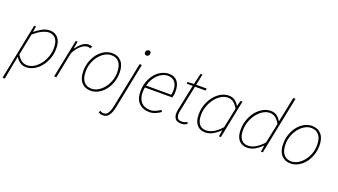

<svg xmlns="http://www.w3.org/2000/svg" viewBox="-74 -1371 3963 2254"><g transform="rotate(20 1907.5 -244.0)"><path d="M84 -68 62 42 28 222H0L140 -478H164L152 -408H156Q195 -440 240 -465Q285 -490 336 -490Q399 -490 437.5 -446Q476 -402 476 -318Q476 -249 454 -189Q432 -129 395.5 -84Q359 -39 312 -13.5Q265 12 216 12Q172 12 139.5 -10.5Q107 -33 86 -68ZM334 -464Q313 -464 289 -457Q265 -450 240.5 -437.5Q216 -425 192 -407.5Q168 -390 146 -370L92 -102Q121 -54 151.5 -34Q182 -14 218 -14Q263 -14 304.5 -39.5Q346 -65 378 -107Q410 -149 429 -202.5Q448 -256 448 -312Q448 -388 417.5 -426Q387 -464 334 -464Z M564 0 660 -478H684L668 -388H672Q702 -430 738.5 -460Q775 -490 822 -490Q831 -490 841.5 -488.5Q852 -487 864 -482L852 -454Q846 -457 838 -459.5Q830 -462 816 -462Q777 -462 733 -425Q689 -388 656 -322L592 0Z M1022 12Q950 12 907 -36.5Q864 -85 864 -176Q864 -243 885 -300.5Q906 -358 940.5 -400Q975 -442 1020 -466Q1065 -490 1114 -490Q1186 -490 1229 -441.5Q1272 -393 1272 -302Q1272 -235 1251 -177.5Q1230 -120 1195.5 -78Q1161 -36 1116 -12Q1071 12 1022 12ZM1024 -14Q1064 -14 1103.5 -36.5Q1143 -59 1174.5 -98Q1206 -137 1225 -188Q1244 -239 1244 -296Q1244 -379 1209.5 -421.5Q1175 -464 1112 -464Q1071 -464 1032 -441.5Q993 -419 961.5 -380Q930 -341 911 -290Q892 -239 892 -182Q892 -99 926.5 -56.5Q961 -14 1024 -14Z M1258 234Q1237 234 1224 229Q1211 224 1200 218L1212 194Q1221 200 1230.5 204Q1240 208 1260 208Q1290 208 1309.5 179.5Q1329 151 1340 104L1458 -478H1486L1370 98Q1356 163 1329.5 198.5Q1303 234 1258 234ZM1498 -600Q1486 -600 1478 -608Q1470 -616 1470 -628Q1470 -646 1481 -657Q1492 -668 1506 -668Q1518 -668 1526 -660Q1534 -652 1534 -638Q1534 -621 1523 -610.5Q1512 -600 1498 -600Z M1576 -184Q1576 -252 1597.5 -308.5Q1619 -365 1653.5 -405.5Q1688 -446 1732 -468Q1776 -490 1822 -490Q1860 -490 1887 -477.5Q1914 -465 1931 -442.5Q1948 -420 1956 -389.5Q1964 -359 1964 -322Q1964 -298 1960.5 -277.5Q1957 -257 1952 -242H1610Q1599 -182 1607 -139Q1615 -96 1636 -68Q1657 -40 1688.5 -27Q1720 -14 1758 -14Q1791 -14 1823 -28Q1855 -42 1882 -62L1896 -40Q1867 -19 1831 -3.5Q1795 12 1756 12Q1673 12 1624.5 -37.5Q1576 -87 1576 -184ZM1616 -268H1930Q1933 -283 1934.5 -297Q1936 -311 1936 -328Q1936 -353 1930 -377.5Q1924 -402 1910.5 -421.5Q1897 -441 1874.5 -452.5Q1852 -464 1820 -464Q1786 -464 1753.5 -449.5Q1721 -435 1694 -409Q1667 -383 1646.5 -347Q1626 -311 1616 -268Z M2155 12Q2101 12 2080 -15Q2059 -42 2059 -78Q2059 -92 2060 -102Q2061 -112 2063 -124L2131 -452H2055L2059 -474L2137 -478L2169 -616H2193L2165 -478H2297L2291 -452H2159L2091 -122Q2089 -113 2088 -104Q2087 -95 2087 -84Q2087 -49 2101.5 -31.5Q2116 -14 2157 -14Q2175 -14 2190 -20Q2205 -26 2217 -32L2227 -10Q2213 -2 2194.5 5Q2176 12 2155 12Z M2451 12Q2388 12 2349.5 -31.5Q2311 -75 2311 -160Q2311 -229 2333 -289Q2355 -349 2391.5 -394Q2428 -439 2474.5 -464.5Q2521 -490 2571 -490Q2615 -490 2646 -468Q2677 -446 2697 -410H2701L2719 -478H2743L2647 0H2623L2635 -78H2631Q2593 -39 2547.5 -13.5Q2502 12 2451 12ZM2453 -14Q2503 -14 2550.5 -42.5Q2598 -71 2643 -122L2695 -372Q2666 -422 2635.5 -443Q2605 -464 2569 -464Q2524 -464 2482.5 -438Q2441 -412 2409 -370Q2377 -328 2358 -274.5Q2339 -221 2339 -166Q2339 -89 2369.5 -51.5Q2400 -14 2453 -14Z M3225 -410 3245 -506 3289 -722H3317L3171 0H3147L3159 -78H3155Q3117 -39 3071.5 -13.5Q3026 12 2975 12Q2912 12 2873.5 -31.5Q2835 -75 2835 -160Q2835 -229 2857 -289Q2879 -349 2915.5 -394Q2952 -439 2998.5 -464.5Q3045 -490 3095 -490Q3139 -490 3170 -468Q3201 -446 3221 -410ZM2977 -14Q3027 -14 3074.5 -42.5Q3122 -71 3167 -122L3219 -372Q3190 -422 3159.5 -443Q3129 -464 3093 -464Q3048 -464 3006.5 -438Q2965 -412 2933 -370Q2901 -328 2882 -274.5Q2863 -221 2863 -166Q2863 -89 2893.5 -51.5Q2924 -14 2977 -14Z M3519 12Q3447 12 3404 -36.5Q3361 -85 3361 -176Q3361 -243 3382 -300.5Q3403 -358 3437.5 -400Q3472 -442 3517 -466Q3562 -490 3611 -490Q3683 -490 3726 -441.5Q3769 -393 3769 -302Q3769 -235 3748 -177.5Q3727 -120 3692.5 -78Q3658 -36 3613 -12Q3568 12 3519 12ZM3521 -14Q3561 -14 3600.5 -36.5Q3640 -59 3671.5 -98Q3703 -137 3722 -188Q3741 -239 3741 -296Q3741 -379 3706.5 -421.5Q3672 -464 3609 -464Q3568 -464 3529 -441.5Q3490 -419 3458.5 -380Q3427 -341 3408 -290Q3389 -239 3389 -182Q3389 -99 3423.5 -56.5Q3458 -14 3521 -14Z"/></g></svg>

Font: TypoPRO Source Sans Pro
Style: Italic
Weight: 200
Italic angle: -11°
Designer: Paul D. Hunt
Foundry: Adobe Systems Incorporated
Version: Version 1.075;PS 2.000;hotconv 1.0.86;makeotf.lib2.5.63406